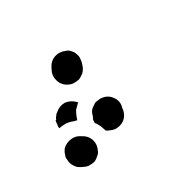

<svg xmlns="http://www.w3.org/2000/svg" viewBox="-72 -80 279 277"><g transform="rotate(-30 67.5 59.0)"><path d="M31 110Q34 119 30 127Q29 131 25 134Q22 137 18 139Q14 140 9 140Q5 140 1 138Q-4 136 -8 133Q-11 130 -13 126Q-15 122 -15 117Q-16 113 -14 109Q-13 105 -10 101Q-4 95 5 94Q13 93 20 98Q28 102 31 110ZM54 108Q55 109 57 110Q59 111 62 112Q70 115 79 111Q87 107 90 98Q91 95 91 92Q94 83 89 75Q84 67 75 65Q70 64 66 65Q61 65 58 68Q54 70 51 74Q49 78 48 82Q47 83 47 84Q46 85 46 87Q46 89 46 91Q50 96 52 102Q53 105 54 108ZM4 71Q1 71 -2 72Q-3 69 -2 66Q-2 62 -1 59H0Q1 56 3 54Q4 52 7 50Q7 50 7 50Q14 44 23 44Q32 45 39 52Q39 52 39 52Q40 53 40 53Q36 57 32 61Q28 68 26 75Q24 74 22 74Q13 70 4 71ZM29 11Q32 20 41 24Q45 26 49 26Q54 26 58 25Q62 23 66 20Q69 17 71 13L72 10Q74 5 74 1Q75 -3 73 -8Q72 -12 69 -15Q66 -19 62 -20Q53 -24 44 -21Q36 -18 32 -10L30 -6Q26 2 29 11Z"/></g></svg>

Font: FRB American Cursive Dotted Extrabold
Style: Bold Italic
Weight: 800
Italic angle: -25°
Version: Version 2.0;Modular Font Editor K font №1